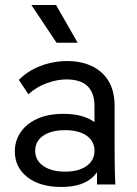

<svg xmlns="http://www.w3.org/2000/svg" viewBox="-20 -734 546 764"><path d="M366 0V-182L356 -209V-311Q356 -365 328 -391.5Q300 -418 244 -418Q207 -418 166 -403Q125 -388 93 -359L55 -416Q90 -452 141 -471.5Q192 -491 247 -491Q303 -491 345.5 -471Q388 -451 412 -411.5Q436 -372 436 -312V-158Q436 -118 436.5 -79Q437 -40 439 0ZM224 10Q139 10 89 -29Q39 -68 39 -132Q39 -173 61.5 -207Q84 -241 127.5 -261Q171 -281 233 -281Q316 -281 362 -243.5Q408 -206 408 -144H392Q392 -70 350 -30Q308 10 224 10ZM239 -51Q293 -51 324.5 -73.5Q356 -96 356 -134Q356 -172 325 -194Q294 -216 239 -216Q184 -216 152 -194Q120 -172 120 -134Q120 -96 152.5 -73.5Q185 -51 239 -51ZM205 -564 105 -714H203L289 -564Z"/></svg>

Font: SUSE Thin
Style: Regular
Weight: 400
Version: Version 1.000